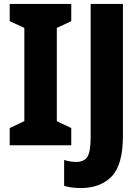

<svg xmlns="http://www.w3.org/2000/svg" viewBox="-20 -734 709 970"><path d="M340 0H29V-87L103 -122V-593L29 -627V-714H340V-627L267 -593V-122L340 -87ZM389 216Q487 216 544 157.5Q601 99 601 -48V-714H438V-42Q438 31 422 57.5Q406 84 364 84Q334 84 304 74V205Q340 216 389 216Z"/></svg>

Font: Noto Sans Display SemiCondensed Extra
Style: Regular
Weight: 800
Width: 4
Designer: Monotype Design Team
Foundry: Monotype Imaging Inc.
Version: Version 1.900